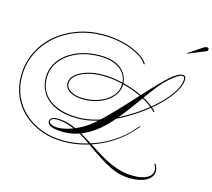

<svg xmlns="http://www.w3.org/2000/svg" viewBox="-211 -1219 1907 1729"><g transform="rotate(15 742.0 -354.5)"><path d="M1106 -169H1116L1073 -121Q1019 -61 951 -12.5Q883 36 805 70.5Q727 105 644.5 123.5Q562 142 479 142Q365 142 270 107Q175 72 104.5 8.5Q34 -55 -4.5 -141.5Q-43 -228 -43 -331Q-43 -449 4 -550Q51 -651 136 -726Q221 -801 335 -843Q449 -885 582 -885Q652 -885 719.5 -872.5Q787 -860 845 -838Q903 -816 945.5 -786.5Q988 -757 1007 -723L998 -718Q980 -751 938.5 -779.5Q897 -808 840 -829.5Q783 -851 717 -863Q651 -875 582 -875Q451 -875 339 -834Q227 -793 143.5 -719Q60 -645 13.5 -546Q-33 -447 -33 -331Q-33 -231 5 -146Q43 -61 112 1Q181 63 274.5 97.5Q368 132 479 132Q560 132 642 114Q724 96 801 62.5Q878 29 945.5 -18Q1013 -65 1065 -123ZM396 33Q441 33 498 16Q555 -1 615.5 -35Q676 -69 729 -119Q772 -156 822.5 -207.5Q873 -259 927 -317Q981 -375 1033.5 -432.5Q1086 -490 1132.5 -539.5Q1179 -589 1214 -623Q1261 -669 1299.5 -693.5Q1338 -718 1363 -718Q1393 -718 1393 -682Q1393 -638 1365 -585Q1337 -532 1287 -475.5Q1237 -419 1171 -364Q1105 -309 1028 -260Q951 -211 869 -173.5Q787 -136 705.5 -114.5Q624 -93 549 -93Q423 -93 340 -131Q257 -169 216.5 -233.5Q176 -298 176 -376Q176 -444 207.5 -502.5Q239 -561 296.5 -604Q354 -647 431 -671Q508 -695 598 -695Q695 -695 754 -665.5Q813 -636 839.5 -590Q866 -544 866 -494Q866 -448 841.5 -407.5Q817 -367 774 -336.5Q731 -306 674.5 -289Q618 -272 553 -272Q474 -272 426 -301.5Q378 -331 378 -380Q378 -423 416.5 -457.5Q455 -492 521.5 -512.5Q588 -533 670 -533Q742 -533 820 -517.5Q898 -502 972 -474Q1046 -446 1106 -409.5Q1166 -373 1202 -332L1195 -325Q1159 -365 1100 -401Q1041 -437 968.5 -464.5Q896 -492 819 -507.5Q742 -523 670 -523Q591 -523 527 -504Q463 -485 425.5 -452.5Q388 -420 388 -380Q388 -336 433.5 -309Q479 -282 553 -282Q637 -282 706 -310.5Q775 -339 815.5 -387Q856 -435 856 -494Q856 -583 786.5 -634Q717 -685 598 -685Q510 -685 435 -662Q360 -639 304 -597Q248 -555 217 -498.5Q186 -442 186 -376Q186 -291 230 -230Q274 -169 355.5 -136Q437 -103 549 -103Q635 -103 730 -131.5Q825 -160 918.5 -208.5Q1012 -257 1095.5 -317.5Q1179 -378 1244 -443Q1309 -508 1346 -570Q1383 -632 1383 -682Q1383 -708 1363 -708Q1342 -708 1307 -684.5Q1272 -661 1223 -615Q1172 -562 1120 -491.5Q1068 -421 1013 -344.5Q958 -268 898 -195.5Q838 -123 771 -66Q704 -10 624 24Q544 58 464 58Q411 58 375.5 51.5Q340 45 322.5 31Q305 17 305 -4Q305 -23 323.5 -34.5Q342 -46 370 -46Q440 -46 504 -22.5Q568 1 630 37.5Q692 74 754 115Q816 156 881 192.5Q946 229 1016.5 252.5Q1087 276 1166 276Q1249 276 1295 249.5Q1341 223 1341 176Q1341 151 1322 123L1331 118Q1353 153 1353 182Q1353 238 1297.5 271.5Q1242 305 1147 305Q1100 305 1056 295.5Q1012 286 962.5 263Q913 240 850 200Q787 160 701 98Q612 33 525 -2Q438 -37 371 -36Q346 -36 330.5 -28Q315 -20 315 -6Q315 11 337 22Q359 33 396 33ZM1350 -912 1348 -916 1482 -1006Q1495 -1014 1508 -1014Q1527 -1014 1527 -998Q1527 -985 1509 -977Z"/></g></svg>

Font: Ballet
Style: Regular
Weight: 400
Designer: Maximiliano R. Sproviero
Foundry: Omnibus-Type
Version: Version 1.100